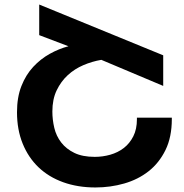

<svg xmlns="http://www.w3.org/2000/svg" viewBox="-20 -819 813 847"><path d="M738 -294Q738 -214 710 -157Q682 -100 635.5 -63.5Q589 -27 528 -9.5Q467 8 401 8Q323 8 259 -15Q195 -38 150 -81Q105 -124 80 -185.5Q55 -247 55 -324Q55 -390 74.5 -439.5Q94 -489 126.5 -524Q159 -559 199.5 -581.5Q240 -604 282 -615L153 -664V-799L700 -575V-440L427 -555Q386 -548 347.5 -531.5Q309 -515 279 -487.5Q249 -460 230 -420.5Q211 -381 211 -327Q211 -291 219.5 -255Q228 -219 250 -190.5Q272 -162 308 -144.5Q344 -127 398 -127Q433 -127 466.5 -136.5Q500 -146 526 -166Q552 -186 568 -217.5Q584 -249 584 -293V-300H738Z"/></svg>

Font: Montserrat_am3
Style: Bold
Weight: 700
Designer: Julieta Ulanovsky
Foundry: Julieta Ulanovsky. Armenina letters added by Vahan Hovhannisyan
Version: Version 2.001